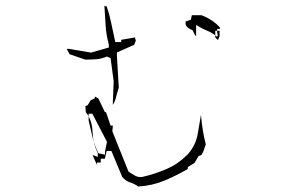

<svg xmlns="http://www.w3.org/2000/svg" viewBox="-20 -742 1040 696"><path d="M660.6 -133.8V-136.2L685.1 -151.4L700.2 -176.8L710 -179.7Q715.8 -189 718.3 -196.3Q722.2 -209 726.1 -218.3Q713.4 -266.6 708.5 -325.7Q702.6 -292 696.8 -256.8Q689.5 -215.8 661.6 -183.6Q660.6 -183.1 658.7 -180.7Q625 -147 585 -129.9Q543.5 -111.8 498 -101.1Q493.7 -100.1 489.7 -100.1Q478.5 -100.1 469.2 -105.5Q456.5 -112.3 445.8 -120.1L387.2 -266.1L389.2 -286.6H383.8H380.9L364.3 -335.4H360.4L336.4 -385.3L323.7 -392.1V-385.7L308.6 -378.4L297.9 -360.8L289.6 -357.4L291 -335.4Q314 -307.1 315.4 -264.4Q316.9 -221.7 334.5 -187.5V-173.3L315.9 -180.2L312.5 -188.5Q318.4 -170.9 331.5 -144.5V-152.8H345.2V-166.5H359.9L366.7 -194.8H370.1H380.9H383.8L422.9 -101.1Q435.5 -85.9 450.7 -81.1Q467.3 -75.7 481.4 -65.9Q531.7 -68.8 576.2 -87.4Q620.6 -106 660.6 -129.4ZM301.3 -305.2V-329.6H314.9L367.7 -228L360.8 -192.9V-181.2L336.9 -186.5Q321.8 -216.3 314.9 -246.3Q308.1 -276.4 301.3 -305.2ZM403.8 -548.8V-551.8L466.3 -579.6L472.2 -594.2L469.2 -606.4L419.4 -597.7V-589.4H397.9L383.3 -657.7Q377 -689 366.7 -719.2H361.3L358.4 -722.2Q360.8 -687.5 362.8 -651.6Q364.7 -615.7 374.5 -580.6V-573.2V-569.8L310.1 -551.3L229 -564.9H221.7L232.4 -545.4L289.1 -525.9Q309.6 -525.9 329.1 -527.3Q348.6 -528.8 367.2 -537.1L380.9 -531.2L392.1 -447.3L388.7 -361.8Q396 -372.1 398.9 -382.8Q403.8 -403.3 410.6 -424.3L403.8 -539.1ZM690.9 -651.4 697.8 -647.5Q714.8 -636.7 732.2 -630.1Q749.5 -623.5 765.6 -609.4L769.5 -611.3L767.1 -626V-637.2H776.9V-642.6Q765.1 -656.2 747.1 -668.2Q729 -680.2 709.5 -687H675.3L671.9 -670.4L652.8 -664.1V-654.8Q655.3 -646 661.1 -641.6Q667.5 -636.7 678.2 -632.3L687.5 -613.3L690.9 -612.3ZM760.3 -606.4V-630.4H775.9V-610.4L770 -596.7Z"/></svg>

Font: Bakudai
Style: Light
Weight: 300
Version: Version 1.48